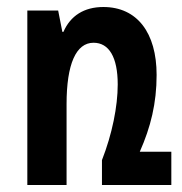

<svg xmlns="http://www.w3.org/2000/svg" viewBox="-20 -528 520 548"><path d="M379 -95C410 -165 427 -233 427 -314C427 -435 371 -508 275 -508C220 -508 181 -483 161 -437H158L146 -498H58V0H170V-231C170 -345 197 -406 247 -406C291 -406 316 -365 316 -287C316 -224 300 -145 271 -71V0H469V-95Z"/></svg>

Font: Noto Sans Armenian ExtraCondensed SemiBold
Style: Regular
Weight: 600
Width: 2
Designer: Monotype Design Team
Foundry: Monotype Imaging Inc.
Version: Version 2.008